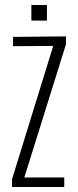

<svg xmlns="http://www.w3.org/2000/svg" viewBox="-20 -745 311 765"><path d="M28 0V-31L192 -562L32 -561V-598L243 -600V-569L77 -38H236V0ZM105 -663V-725H167V-663Z"/></svg>

Font: Big Shoulders Display Light
Style: Regular
Weight: 300
Designer: Patric King
Foundry: XO Type Co
Version: Version 1.000; ttfautohint (v1.8.2)